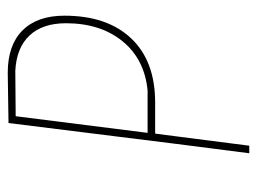

<svg xmlns="http://www.w3.org/2000/svg" viewBox="-106 -574 679 508"><g transform="rotate(-90 234.0 -319.5)"><path d="M447 -489Q447 -376 387 -312.5Q327 -249 217 -249H135L128 -195L103 0H83L108 -195L163 -637L296 -639Q369 -639 408 -600Q447 -561 447 -489ZM427 -485Q427 -547 394.5 -581.5Q362 -616 301 -619L181 -618L137 -269H249Q332 -277 379.5 -335.5Q427 -394 427 -485Z"/></g></svg>

Font: Luna Sans Thin
Style: Italic
Weight: 250
Italic angle: -7°
Designer: Juan Pablo del Peral
Foundry: Huerta Tipografica
Version: Version 2.001; ttfautohint (v1.5)